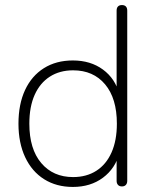

<svg xmlns="http://www.w3.org/2000/svg" viewBox="-20 -731 608 759"><path d="M268 8Q203 8 154.5 -22.5Q106 -53 79.5 -109.5Q53 -166 53 -242Q53 -319 79 -375Q105 -431 153.5 -461.5Q202 -492 268 -492Q338 -492 387 -456Q436 -420 452 -358H441V-689Q441 -700 446.5 -705.5Q452 -711 462 -711Q472 -711 477.5 -705.5Q483 -700 483 -689V-16Q483 -6 477.5 0Q472 6 462 6Q452 6 446.5 0Q441 -6 441 -16V-126H452Q436 -65 387 -28.5Q338 8 268 8ZM269 -31Q322 -31 361 -56Q400 -81 421 -128.5Q442 -176 442 -242Q442 -342 395.5 -397.5Q349 -453 269 -453Q216 -453 177 -428Q138 -403 117 -356Q96 -309 96 -242Q96 -142 143 -86.5Q190 -31 269 -31Z"/></svg>

Font: Nunito ExtraLight
Style: Regular
Weight: 200
Designer: Vernon Adams
Foundry: Vernon Adams
Version: Version 3.602